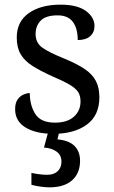

<svg xmlns="http://www.w3.org/2000/svg" viewBox="-20 -565 491 825"><path d="M210 10Q135 10 90 -17Q45 -44 45 -96Q45 -123 56 -138Q67 -153 81.5 -159Q96 -165 108 -165Q108 -113 131.5 -75.5Q155 -38 216 -38Q269 -38 297.5 -63.5Q326 -89 326 -129Q326 -154 315.5 -170Q305 -186 278.5 -201.5Q252 -217 203 -238Q152 -261 118.5 -282.5Q85 -304 68.5 -332.5Q52 -361 52 -404Q52 -472 103.5 -508.5Q155 -545 240 -545Q312 -545 349 -518Q386 -491 386 -453Q386 -426 367.5 -409.5Q349 -393 314 -393Q314 -443 293 -471Q272 -499 228 -499Q177 -499 155 -476.5Q133 -454 133 -419Q133 -381 161.5 -360.5Q190 -340 257 -313Q310 -291 343 -269Q376 -247 391.5 -218Q407 -189 407 -147Q407 -69 353 -29.5Q299 10 210 10ZM192 240Q176 240 154.5 237Q133 234 115 229V178Q153 186 183 186Q212 186 228 170.5Q244 155 244 130Q244 101 222.5 86Q201 71 169 69L190 -9H237L227 34Q276 38 300 62Q324 86 324 126Q324 179 290 209.5Q256 240 192 240Z"/></svg>

Font: Noto Serif Dives Akuru
Style: Regular
Weight: 400
Designer: Fernando Caro
Foundry: Fernando Caro
Version: Version 2.000; ttfautohint (v1.8.4.7-5d5b)